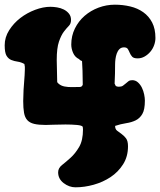

<svg xmlns="http://www.w3.org/2000/svg" viewBox="-91 -795 683 819"><path d="M261 -493Q260 -519 259 -534Q258 -535 256 -536Q251 -537 246 -543Q229 -551 221 -569Q213 -587 213 -605Q213 -642 228.5 -673.5Q244 -705 270 -727.5Q296 -750 329.5 -762.5Q363 -775 399 -775Q433 -775 464.5 -767.5Q496 -760 520 -743Q544 -726 558 -699Q572 -672 572 -633Q572 -618 566.5 -602.5Q561 -587 550.5 -574.5Q540 -562 526 -554Q512 -546 496 -546Q479 -546 472.5 -553.5Q466 -561 462.5 -569.5Q459 -578 454.5 -585.5Q450 -593 438 -593Q426 -593 418.5 -585.5Q411 -578 407 -566.5Q403 -555 401.5 -543Q400 -531 400 -522Q400 -481 398 -441V-438L403 -428Q409 -425 416 -425Q427 -425 433.5 -429.5Q440 -434 445.5 -439Q451 -444 457 -448.5Q463 -453 473 -453Q487 -453 497.5 -443.5Q508 -434 514.5 -420.5Q521 -407 524 -392Q527 -377 527 -366Q527 -327 516 -308.5Q505 -290 487.5 -281.5Q470 -273 447 -269.5Q424 -266 400 -258Q400 -244 408.5 -237.5Q417 -231 427.5 -223.5Q438 -216 446.5 -205Q455 -194 455 -171Q455 -127 434 -94Q413 -61 380.5 -39.5Q348 -18 308.5 -7Q269 4 231 4Q204 4 180.5 -14Q157 -32 157 -60Q157 -78 173.5 -91Q190 -104 210 -122Q230 -140 246.5 -168Q263 -196 263 -243L262 -254Q259 -260 237 -262Q215 -264 188.5 -264Q162 -264 137.5 -263Q113 -262 104 -262Q74 -262 55 -266.5Q36 -271 25.5 -282.5Q15 -294 11.5 -314Q8 -334 8 -364Q8 -404 14 -474Q14 -486 15 -498Q16 -510 13 -522Q-1 -530 -15.5 -532Q-30 -534 -42.5 -539Q-55 -544 -63 -557Q-71 -570 -71 -602Q-71 -636 -52 -666Q-33 -696 -4.5 -718Q24 -740 58.5 -753Q93 -766 124 -766Q137 -766 152.5 -763.5Q168 -761 181 -754.5Q194 -748 203 -737Q212 -726 212 -710Q212 -694 202.5 -684.5Q193 -675 181.5 -660Q170 -645 160.5 -617.5Q151 -590 151 -539L153 -445Q155 -441 159 -438Q169 -429 184.5 -426Q200 -423 217.5 -423.5Q235 -424 249 -424Q259 -424 262 -434Q262 -442 261 -493Z"/></svg>

Font: r_Neptun CAT
Style: Regular
Weight: 400
Foundry: Peter Wiegel, CAT-Fonts
Version: Version 1.000;June 8, 2024;FontCreator 14.0.0.2814 32-bit